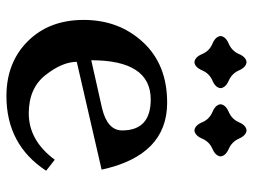

<svg xmlns="http://www.w3.org/2000/svg" viewBox="-114 -652 775 588"><g transform="rotate(90 274.0 -358.5)"><path d="M274.9 9.8Q171.9 9.8 106.7 -55.7Q41.5 -121.1 41.5 -226.6Q41.5 -335 109.9 -408.7Q178.2 -482.4 294.9 -482.4Q456.5 -482.4 500 -281.7L169.9 -205.6Q169.9 -161.6 210.2 -110.1Q250.5 -58.6 327.6 -58.6Q410.6 -58.6 469.7 -138.2L503.4 -111.8Q423.8 9.8 274.9 9.8ZM165 -250 310.5 -282.7Q379.9 -298.8 379.9 -344.7Q379.9 -432.1 285.2 -432.1Q165 -432.1 165 -250ZM379.9 -565.9Q364.3 -567.4 355 -589.6Q345.7 -611.8 323.5 -621.1Q301.3 -630.4 299.8 -646Q301.3 -661.6 323.5 -671.1Q345.7 -680.7 355 -702.4Q364.3 -724.1 379.9 -725.6Q395.5 -724.1 405 -702.4Q414.6 -680.7 436.3 -671.1Q458 -661.6 459.5 -646Q458 -630.4 436.3 -621.1Q414.6 -611.8 405 -589.6Q395.5 -567.4 379.9 -565.9ZM170.9 -565.9Q155.3 -567.4 146 -589.6Q136.7 -611.8 114.5 -621.1Q92.3 -630.4 90.8 -646Q92.3 -661.6 114.5 -671.1Q136.7 -680.7 146 -702.4Q155.3 -724.1 170.9 -725.6Q186.5 -724.1 196 -702.4Q205.6 -680.7 227.3 -671.1Q249 -661.6 250.5 -646Q249 -630.4 227.3 -621.1Q205.6 -611.8 196 -589.6Q186.5 -567.4 170.9 -565.9Z"/></g></svg>

Font: Kelvinch
Style: Bold
Weight: 700
Designer: Paul James Miller
Foundry: High-Logic / Made with FontCreator
Version: Version 3.501;March 28, 2021;FontCreator 13.0.0.2683 64-bit